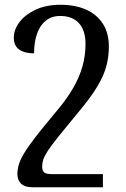

<svg xmlns="http://www.w3.org/2000/svg" viewBox="-20 -521 531 806"><path d="M234 -501Q295 -501 340.5 -481Q386 -461 411.5 -422Q437 -383 437 -325Q437 -285 427 -245.5Q417 -206 389.5 -159.5Q362 -113 309 -50Q257 13 226 51.5Q195 90 180.5 112.5Q166 135 161.5 149.5Q157 164 157 178Q157 196 165.5 203Q174 210 199 210H412V265H115Q84 265 68.5 250Q53 235 53 209Q53 191 58.5 171.5Q64 152 80 124.5Q96 97 128 55.5Q160 14 213 -49Q259 -103 286.5 -150.5Q314 -198 326.5 -243.5Q339 -289 339 -337Q339 -375 326.5 -401Q314 -427 290.5 -440.5Q267 -454 233 -454Q197 -454 172.5 -434.5Q148 -415 135.5 -379.5Q123 -344 123 -297Q83 -297 60.5 -313Q38 -329 38 -363Q38 -397 62 -428.5Q86 -460 130 -480.5Q174 -501 234 -501Z"/></svg>

Font: Noto Serif Armenian
Style: Regular
Weight: 400
Designer: Monotype Design Team
Foundry: Monotype Imaging Inc.
Version: Version 2.007